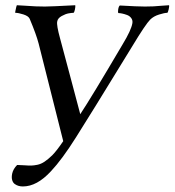

<svg xmlns="http://www.w3.org/2000/svg" viewBox="-20 -666 651 716"><path d="M147.5 -641.6Q168 -641.6 260.7 -646.5Q261.7 -641.6 259.3 -630.1Q256.8 -618.7 253.9 -618.2Q247.6 -618.2 236.1 -616.2Q224.6 -614.3 210 -606.2Q195.3 -598.1 193.4 -585.9Q190.4 -572.3 204.1 -522.5Q216.3 -477.5 246.3 -364.5Q276.4 -251.5 279.3 -240.2Q319.3 -300.3 437.5 -501Q469.2 -553.2 473.6 -579.1Q475.6 -589.8 469.7 -598.1Q463.9 -606.4 453.9 -610.1Q443.8 -613.8 435.5 -615.5Q427.2 -617.2 421.9 -617.2Q418.9 -618.7 420.7 -630.4Q422.4 -642.1 426.8 -645.5Q493.2 -641.6 520.5 -641.6Q539.1 -641.6 552.5 -642.3Q565.9 -643.1 581.5 -644.5Q597.2 -646 610.4 -646.5Q611.8 -643.1 608.9 -630.6Q606 -618.2 603.5 -618.2Q593.8 -618.2 573.2 -611.8Q552.7 -605.5 540 -592.8Q522.9 -575.7 473.6 -494.1Q433.6 -429.2 399.7 -373.8Q365.7 -318.4 338.9 -274.9Q312 -231.4 263.7 -154.3Q211.4 -71.3 169.9 -27.3Q117.7 29.3 65.4 29.3Q57.1 29.3 49.8 27.3Q42.5 25.4 35.4 20.5Q28.3 15.6 25.4 5.6Q22.5 -4.4 25.4 -18.6Q29.3 -36.1 43.9 -50.8Q54.2 -50.8 70.8 -49.6Q87.4 -48.3 96.7 -48.6Q106 -48.8 119.4 -51.5Q132.8 -54.2 146 -63Q159.2 -71.8 174.8 -86.9Q190.9 -103 215.8 -139.6L124 -503.9Q115.2 -537.6 90.8 -595.7Q86.4 -606 67.6 -612.1Q48.8 -618.2 37.1 -618.2Q36.1 -618.2 37.4 -624.8Q38.6 -631.3 40.3 -638.4Q42 -645.5 43 -646.5Q57.1 -646 76.9 -644.5Q96.7 -643.1 112.8 -642.3Q128.9 -641.6 147.5 -641.6Z"/></svg>

Font: Crimson
Style: Italic
Weight: 400
Italic angle: -11°
Version: Version 0.8